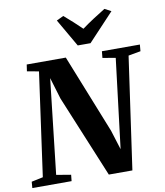

<svg xmlns="http://www.w3.org/2000/svg" viewBox="-113 -1078 999 1163"><g transform="rotate(-10 386.0 -497.0)"><path d="M-9.5 0 -6.5 -38.5 64.5 -53.5 153 -689 81 -702 87 -743H327.5L520.5 -259L558 -139L625 -689L545.5 -702.5L549.5 -743H783L779.5 -702.5L704 -689L606 0H461L252.5 -504.5L212.5 -637L146.5 -53.5L236 -38.5L232 0ZM411.5 -803 313 -973.5 356 -994Q384 -970 411 -945.5Q438 -921 463 -896.5Q497.5 -922 534.8 -946.2Q572 -970.5 609 -993L648.5 -972L490 -803Z"/></g></svg>

Font: Merriweather 60pt ExtraBold
Style: Italic
Weight: 800
Italic angle: -7.8°
Version: Version 2.101